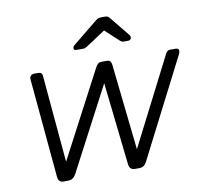

<svg xmlns="http://www.w3.org/2000/svg" viewBox="-80 -811 949 897"><g transform="rotate(-10 394.5 -362.5)"><path d="M151 0Q138 0 132 -6Q126 -12 124 -25L81 -497Q80 -506 85.5 -513Q91 -520 104 -520H121Q131 -520 135.5 -516Q140 -512 141 -505L178 -89L394 -500Q397 -506 403.5 -513Q410 -520 423 -520H447Q460 -520 464 -513Q468 -506 469 -500L514 -89L726 -505Q728 -509 733 -514.5Q738 -520 748 -520H772Q786 -520 788 -512Q790 -504 785 -493L546 -25Q539 -12 531 -6Q523 0 509 0H490Q477 0 470 -6Q463 -12 461 -25L417 -419L210 -25Q203 -12 194 -6Q185 0 171 0ZM315 -595Q304 -595 304 -605Q304 -613 313 -620L425 -711Q438 -722 445.5 -723.5Q453 -725 460 -725H470Q478 -725 484.5 -723.5Q491 -722 499 -711L572 -621Q578 -614 576 -606Q574 -595 561 -595H541Q535 -595 531 -597Q527 -599 524 -602L459 -662L368 -602Q363 -599 359 -597Q355 -595 349 -595Z"/></g></svg>

Font: Rubik Light
Style: Italic
Weight: 300
Italic angle: -12°
Designer: Hubert and Fischer
Foundry: Hubert and Fischer
Version: Version 2.300;gftools[0.9.30]